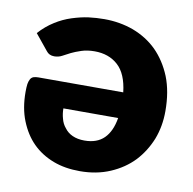

<svg xmlns="http://www.w3.org/2000/svg" viewBox="-65 -592 670 666"><g transform="rotate(10 269.5 -259.0)"><path d="M356.9 -196.8H164.1Q164.1 -178.2 168.9 -161.6Q173.3 -143.6 184.6 -130.4Q195.3 -115.7 212.4 -107.9Q230.5 -99.6 254.9 -99.6Q299.3 -99.6 324.2 -124.5Q349.1 -149.4 356.9 -196.8ZM73.2 -382.3 27.8 -438Q51.3 -464.4 80.1 -482.4Q106.9 -499.5 137.2 -509.3Q169.4 -519.5 195.3 -522.9Q222.7 -526.4 251 -526.4Q305.2 -526.4 353.5 -508.8Q402.3 -490.2 437 -456.1Q472.7 -420.4 493.7 -369.1Q514.2 -317.4 514.2 -248.5Q514.2 -195.3 496.6 -149.4Q478 -103 445.3 -67.9Q412.1 -33.2 364.3 -12.7Q316.4 7.8 257.8 7.8Q205.1 7.8 164.1 -7.8Q120.6 -24.4 90.3 -54.7Q60.5 -84.5 42.5 -129.4Q24.9 -173.3 24.9 -230Q24.9 -247.1 26.4 -258.3Q27.8 -267.6 32.2 -275.9Q36.1 -282.7 43 -285.2Q50.3 -287.6 60.1 -287.6H358.9Q351.6 -352.1 319.3 -381.3Q287.1 -410.6 236.8 -410.6Q210.9 -410.6 190.4 -403.8Q168.5 -396.5 155.8 -390.1Q152.8 -388.7 127.9 -375.5Q115.7 -369.1 101.1 -369.1Q83 -369.1 73.2 -382.3Z"/></g></svg>

Font: Lato-ExtraBold
Style: Regular
Weight: 500
Designer: Lukasz Dziedzic with Adam Twardoch and Botio Nikoltchev
Foundry: tyPoland Lukasz Dziedzic
Version: ""